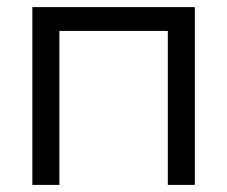

<svg xmlns="http://www.w3.org/2000/svg" viewBox="-20 -520 638 540"><path d="M147 0H71V-500H528V0H452V-433H147Z"/></svg>

Font: Nata Sans
Style: Regular
Weight: 400
Designer: Daniel Uzquiano Cruz
Version: Version 1.001